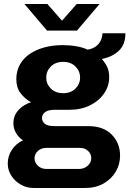

<svg xmlns="http://www.w3.org/2000/svg" viewBox="-20 -745 642 953"><path d="M146.5 188Q112.5 188 83.5 171.5Q54.5 155 36.5 127.5Q18.5 100 18.5 66.5Q18.5 30 38.8 -1Q59 -32 94 -48.5Q72 -63 59.2 -85.5Q46.5 -108 46.5 -133.5Q46.5 -171 71.5 -198.5Q96.5 -226 134 -237.5Q102.5 -255 81.8 -282.8Q61 -310.5 61 -352Q61 -392 78.2 -423.5Q95.5 -455 126.5 -476.5Q157.5 -498 199.5 -509.5Q241.5 -521 290.5 -521Q327.5 -521 360 -515.2Q392.5 -509.5 415 -498.5Q442.5 -503.5 458.5 -516.8Q474.5 -530 481.5 -547.2Q488.5 -564.5 488.5 -580H602.5Q602.5 -523.5 569.8 -493Q537 -462.5 488 -453L487 -450Q501.5 -434 511.8 -413Q522 -392 522 -362Q522 -318 496.5 -281Q471 -244 426.5 -222Q382 -200 323.5 -200H250.5Q219.5 -200 204 -188.5Q188.5 -177 188.5 -159.5Q188.5 -142 202.5 -130.5Q216.5 -119 250.5 -119H418.5Q493 -119 534.5 -77Q576 -35 576 28Q576 71 554.2 107.5Q532.5 144 493.8 166Q455 188 404 188ZM209.5 93.5H372.5Q397.5 93.5 415.2 77.8Q433 62 433 39.5Q433 19 417 4Q401 -11 377.5 -11H209.5Q185 -11 168.2 4.2Q151.5 19.5 151.5 41Q151.5 62 168.2 77.8Q185 93.5 209.5 93.5ZM293.5 -282.5Q331.5 -282.5 354.5 -305.2Q377.5 -328 377.5 -360Q377.5 -392 354.5 -415Q331.5 -438 293.5 -438Q255.5 -438 232.5 -415Q209.5 -392 209.5 -360Q209.5 -328 232.5 -305.2Q255.5 -282.5 293.5 -282.5ZM213.5 -593 101.5 -725H215.5L304.5 -623H271L360.5 -725H474L362 -593Z"/></svg>

Font: Chivo Medium
Style: Regular
Weight: 500
Designer: Hector Gatti
Foundry: Omnibus-Type
Version: Version 2.002